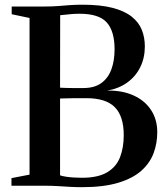

<svg xmlns="http://www.w3.org/2000/svg" viewBox="-20 -770 691 796"><path d="M102.5 -46V-695.5L28.5 -711V-743H165.5Q196.5 -743 221.5 -745Q246.5 -747 270.2 -748.8Q294 -750.5 321 -750.5Q396.5 -750.5 446.5 -737.5Q496.5 -724.5 526 -701Q555.5 -677.5 568 -646Q580.5 -614.5 580.5 -578Q580.5 -530 561.5 -491.5Q542.5 -453 507.5 -427.8Q472.5 -402.5 424.5 -394.5Q486.5 -395.5 533.2 -374.5Q580 -353.5 606 -314.2Q632 -275 632 -222Q632 -176 616.8 -135Q601.5 -94 566 -62.2Q530.5 -30.5 470 -12.2Q409.5 6 319.5 6Q292.5 6 268 4.5Q243.5 3 218.5 1.5Q193.5 0 164.5 0H27.5V-31.5ZM229 -406.5Q238.5 -406 251.5 -405.5Q264.5 -405 278 -405Q291.5 -405 304.2 -405Q317 -405 326 -405Q371 -405 399.5 -425.2Q428 -445.5 441.5 -481.8Q455 -518 455 -565.5Q455 -641 422.5 -677Q390 -713 310.5 -713Q293.5 -713 278 -711.8Q262.5 -710.5 250 -709Q237.5 -707.5 229.5 -707ZM229 -43Q239.5 -39.5 254.8 -37.2Q270 -35 287 -34Q304 -33 319.5 -33Q386 -33 424 -55.5Q462 -78 477.5 -117.8Q493 -157.5 493 -209.5Q493 -288.5 455.8 -325.8Q418.5 -363 338 -363Q325.5 -363 310.8 -363Q296 -363 280.8 -362.8Q265.5 -362.5 252 -362.2Q238.5 -362 229 -361.5Z"/></svg>

Font: Merriweather 96pt SemiBold
Style: Regular
Weight: 600
Version: Version 2.100